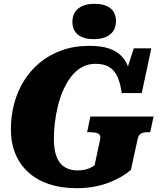

<svg xmlns="http://www.w3.org/2000/svg" viewBox="-20 -968 837 1005"><path d="M262 -242Q262 -281 267 -324Q272 -367 282.5 -411Q293 -455 310.5 -495Q328 -535 352 -566.5Q376 -598 408 -616Q440 -634 480 -634Q527 -634 555 -615Q583 -596 597 -561.5Q611 -527 617 -481H722L772 -715H680L626 -545L669 -523Q666 -571 654 -609Q642 -647 617 -673.5Q592 -700 551 -714Q510 -728 448 -728Q367 -728 301.5 -704Q236 -680 186.5 -638.5Q137 -597 103.5 -542Q70 -487 53.5 -423Q37 -359 37 -292Q37 -220 60.5 -163Q84 -106 129 -65.5Q174 -25 237.5 -4Q301 17 381 17Q433 17 476.5 8.5Q520 0 556 -14.5Q592 -29 619 -45.5Q646 -62 665 -78L700 -238Q705 -261 717.5 -268.5Q730 -276 752 -276H766L784 -358H453L436 -276H452Q470 -276 482.5 -273Q495 -270 501.5 -262Q508 -254 504 -238L475 -102Q469 -98 457 -91.5Q445 -85 427.5 -80.5Q410 -76 386 -76Q355 -76 331.5 -86.5Q308 -97 292.5 -117.5Q277 -138 269.5 -169.5Q262 -201 262 -242ZM471 -763Q525 -763 556 -787.5Q587 -812 587 -858Q587 -902 557.5 -925Q528 -948 475 -948Q421 -948 390 -923.5Q359 -899 359 -853Q359 -809 388.5 -786Q418 -763 471 -763Z"/></svg>

Font: Roboto Serif ExtraBold
Style: Italic
Weight: 800
Italic angle: -10°
Version: Version 1.007